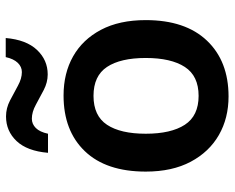

<svg xmlns="http://www.w3.org/2000/svg" viewBox="-92 -696 799 654"><g transform="rotate(-90 307.0 -369.5)"><path d="M565 -272Q565 -137 495 -63.5Q425 10 305 10Q231 10 173.5 -23Q116 -56 82.5 -119Q49 -182 49 -272Q49 -407 118.5 -479.5Q188 -552 308 -552Q384 -552 441.5 -519.5Q499 -487 532 -424.5Q565 -362 565 -272ZM178 -272Q178 -186 208.5 -139Q239 -92 307 -92Q375 -92 405.5 -139Q436 -186 436 -272Q436 -358 405.5 -404Q375 -450 307 -450Q239 -450 208.5 -404Q178 -358 178 -272ZM113 -605Q119 -676 153 -712Q187 -748 237 -748Q265 -748 291 -734.5Q317 -721 341.5 -707.5Q366 -694 388 -694Q406 -694 419.5 -708Q433 -722 439 -749H504Q498 -679 463.5 -642.5Q429 -606 380 -606Q353 -606 327 -619.5Q301 -633 276.5 -646.5Q252 -660 229 -660Q211 -660 197.5 -646.5Q184 -633 178 -605Z"/></g></svg>

Font: Noto Sans Tangsa SemiBold
Style: Regular
Weight: 600
Version: Version 1.504